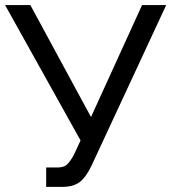

<svg xmlns="http://www.w3.org/2000/svg" viewBox="-20 -730 672 753"><path d="M161.1 2.9V-73.2H206.1Q229.5 -73.2 241.9 -84Q254.4 -94.7 270 -123L295.9 -179.2L0 -710H99.1L336.9 -271L537.1 -710H631.8L338.9 -80.1Q316.9 -34.2 292 -15.6Q267.1 2.9 225.1 2.9Z"/></svg>

Font: Rawline Medium
Style: Regular
Weight: 500
Designer: Matt McInerney, Pablo Impallari, Rodrigo Fuenzalida
Foundry: Matt McInerney, Pablo Impallari, Rodrigo Fuenzalida
Version: Version 4.020;PS 004.020;hotconv 1.0.88;makeotf.lib2.5.64775